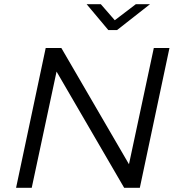

<svg xmlns="http://www.w3.org/2000/svg" viewBox="-20 -900 832 920"><path d="M199 -670 57 0H132L251 -557L575 0H650L792 -670H717L598 -113L274 -670ZM395 -880 499 -756H541L699 -880H631L530 -803L463 -880Z"/></svg>

Font: LT Wave Light
Style: Italic
Weight: 300
Designer: Daniel Lyons
Version: Version 2.5 (Glyphs App)